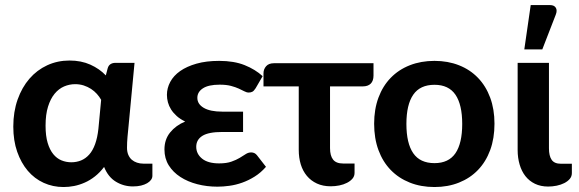

<svg xmlns="http://www.w3.org/2000/svg" viewBox="-20 -734 2296 761"><path d="M506.8 4.9Q470.2 4.9 439.5 -13.7Q408.7 -32.2 392.6 -72.3Q376 -50.3 356.4 -34.9Q336.9 -19.5 315.9 -10.3Q294.9 -1 273.7 3.2Q252.4 7.3 231.9 7.3Q189.5 7.3 153.1 -9.3Q116.7 -25.9 90.1 -57.1Q63.5 -88.4 48.1 -132.6Q32.7 -176.8 32.7 -232.4Q32.7 -291 49.8 -339.4Q66.9 -387.7 96.7 -422.1Q126.5 -456.5 167.2 -475.3Q208 -494.1 255.4 -494.1Q301.8 -494.1 338.1 -477.8Q374.5 -461.4 399.4 -435.1L406.7 -462.9Q409.7 -474.1 417.7 -479.5Q425.8 -484.9 437.5 -484.9H513.2L489.7 -236.3Q487.3 -213.9 485.4 -191.7Q483.4 -169.4 483.4 -148.4Q483.4 -132.3 488.5 -120.4Q493.7 -108.4 502.4 -100.8Q511.2 -93.3 522.9 -89.4Q534.7 -85.4 547.9 -85.4H584V-37.1Q584 -28.8 578.6 -21.2Q573.2 -13.7 563.2 -7.8Q553.2 -2 539.1 1.5Q524.9 4.9 506.8 4.9ZM262.7 -90.8Q283.2 -90.8 301.3 -98.1Q319.3 -105.5 333.5 -121.3Q347.7 -137.2 356.9 -162.6Q366.2 -188 370.1 -224.1L380.9 -338.4Q374 -350.6 364 -361.8Q354 -373 340.8 -381.6Q327.6 -390.1 311.8 -395.3Q295.9 -400.4 277.8 -400.4Q255.4 -400.4 234.1 -391.4Q212.9 -382.3 196.5 -362.5Q180.2 -342.8 170.4 -311.5Q160.6 -280.3 160.6 -235.8Q160.6 -195.3 168.9 -167.7Q177.2 -140.1 191.2 -123Q205.1 -106 223.6 -98.4Q242.2 -90.8 262.7 -90.8Z M993.2 -384.3Q986.3 -373.5 980.2 -370.4Q974.1 -367.2 965.8 -367.2Q957.5 -367.2 948.5 -372.1Q939.5 -377 926.5 -382.8Q913.6 -388.7 895.3 -393.6Q877 -398.4 850.6 -398.4Q806.6 -398.4 784.4 -384Q762.2 -369.6 762.2 -346.2Q762.2 -321.3 787.8 -306.4Q813.5 -291.5 860.8 -291.5H943.4V-210.9H860.8Q806.6 -210.9 782.2 -195.6Q757.8 -180.2 757.8 -152.3Q757.8 -124 781 -105.2Q804.2 -86.4 848.6 -86.4Q877.9 -86.4 897.2 -93.3Q916.5 -100.1 929.9 -108.2Q943.4 -116.2 953.6 -123Q963.9 -129.9 975.6 -129.9Q989.7 -129.9 998.5 -118.7L1034.2 -72.8Q1013.7 -49.3 989.5 -34.2Q965.3 -19 939.9 -10Q914.6 -1 889.4 2.4Q864.3 5.9 841.8 5.9Q799.8 5.9 762 -3.9Q724.1 -13.7 695.1 -32.5Q666 -51.3 648.9 -78.6Q631.8 -106 631.8 -141.6Q631.8 -181.2 654.3 -209Q676.8 -236.8 713.9 -252.4Q694.3 -261.7 680.7 -273.9Q667 -286.1 658.2 -300Q649.4 -314 645.5 -328.6Q641.6 -343.3 641.6 -357.9Q641.6 -384.8 654.8 -409.4Q668 -434.1 694.1 -452.4Q720.2 -470.7 758.8 -481.7Q797.4 -492.7 848.6 -492.7Q907.7 -492.7 949.7 -475.8Q991.7 -459 1021 -432.1Z M1024.4 -443.8Q1024.4 -459.5 1034.7 -471.4Q1044.9 -483.4 1065.9 -483.4H1460.4V-434.6Q1460.4 -413.6 1449.5 -402.6Q1438.5 -391.6 1418 -391.6H1288.1V-147Q1288.1 -116.7 1300.3 -101.3Q1312.5 -85.9 1340.3 -85.9H1385.3V-48.8Q1385.3 -35.6 1377 -25.9Q1368.7 -16.1 1355.2 -9.3Q1341.8 -2.4 1325 1Q1308.1 4.4 1291 4.4Q1259.8 4.4 1236.1 -6.6Q1212.4 -17.6 1196.3 -36.9Q1180.2 -56.2 1172.1 -82.5Q1164.1 -108.9 1164.1 -140.1V-391.6H1024.4Z M1462.9 0ZM1702.1 -492.7Q1755.4 -492.7 1799.3 -475.3Q1843.3 -458 1874.5 -425.5Q1905.8 -393.1 1922.9 -346.9Q1939.9 -300.8 1939.9 -243.7Q1939.9 -185.5 1922.9 -139.2Q1905.8 -92.8 1874.5 -60.3Q1843.3 -27.8 1799.3 -10.3Q1755.4 7.3 1702.1 7.3Q1648.4 7.3 1604.2 -10.3Q1560.1 -27.8 1528.6 -60.3Q1497.1 -92.8 1480 -139.2Q1462.9 -185.5 1462.9 -243.7Q1462.9 -300.8 1480 -346.9Q1497.1 -393.1 1528.6 -425.5Q1560.1 -458 1604.2 -475.3Q1648.4 -492.7 1702.1 -492.7ZM1702.1 -87.4Q1758.3 -87.4 1785.2 -126.7Q1812 -166 1812 -242.7Q1812 -319.3 1785.2 -358.6Q1758.3 -397.9 1702.1 -397.9Q1645 -397.9 1617.9 -358.6Q1590.8 -319.3 1590.8 -242.7Q1590.8 -166 1617.9 -126.7Q1645 -87.4 1702.1 -87.4Z M2031.7 0ZM2031.7 -484.9H2155.8V-146Q2155.8 -116.2 2166.5 -100.6Q2177.2 -85 2203.1 -85H2246.6V-47.9Q2246.6 -34.7 2238.3 -24.9Q2230 -15.1 2216.6 -8.3Q2203.1 -1.5 2186.3 2Q2169.4 5.4 2152.8 5.4Q2123 5.4 2100.3 -5.6Q2077.6 -16.6 2062.5 -35.9Q2047.4 -55.2 2039.6 -81.8Q2031.7 -108.4 2031.7 -139.2ZM2058.1 -538.1 2083.5 -713.9H2159.7Q2176.8 -713.9 2183.1 -703.1Q2189.5 -692.4 2182.6 -675.3L2129.4 -538.1Z"/></svg>

Font: Carlito
Style: Bold
Weight: 700
Designer: Lukasz Dziedzic
Foundry: tyPoland Lukasz Dziedzic
Version: Version 1.104